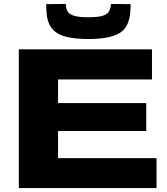

<svg xmlns="http://www.w3.org/2000/svg" viewBox="-20 -949 845 969"><path d="M75 0V-700H747V-548H273V-429H718V-288H273V-151H770V0ZM426 -752Q356 -752 309.5 -764.5Q263 -777 239.5 -808.5Q216 -840 214 -899Q213 -913 213 -928L312 -929Q313 -926 313 -923.5Q313 -921 313 -918Q315 -900 324 -887.5Q333 -875 357 -868.5Q381 -862 426 -862Q472 -862 495 -868.5Q518 -875 527 -887.5Q536 -900 539 -918Q540 -923 540 -929L639 -928Q640 -913 638 -899Q635 -814 585 -783Q535 -752 426 -752Z"/></svg>

Font: Georama Extended
Style: Bold
Weight: 700
Width: 7
Designer: Jean-Baptiste Levee
Foundry: Production Type
Version: Version 1.000